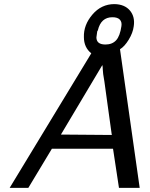

<svg xmlns="http://www.w3.org/2000/svg" viewBox="-20 -916 732 936"><path d="M27 0 425 -656Q389 -685 389 -735Q387 -794 430.5 -845Q474 -896 538 -896Q588 -895 613.5 -864.5Q639 -834 632 -788Q628 -756 607.5 -722.5Q587 -689 565 -676L661 0H560L531 -191H233L118 0ZM277 -260 525 -258Q524 -266 516.5 -319Q509 -372 504 -409L489 -518Q486 -537 483 -555L481 -578Q481 -582 480.5 -589Q480 -596 479 -599Q332 -352 277 -260ZM457 -768 454 -763Q450 -739 450 -734Q450 -699 494 -699Q527 -699 546 -719.5Q565 -740 572 -789Q575 -809 564 -820.5Q553 -832 528 -832Q472 -832 457 -768Z"/></svg>

Font: Coval
Style: Book Italic
Weight: 350
Foundry: Context Ltd
Version: Version 001.000